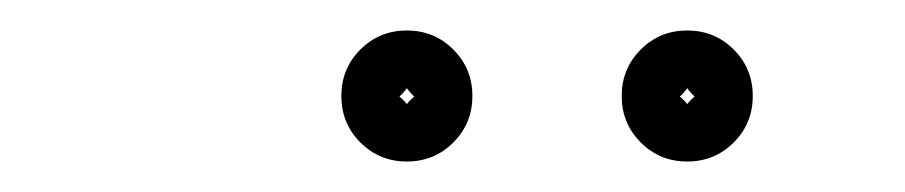

<svg xmlns="http://www.w3.org/2000/svg" viewBox="-20 -604 594 126"><path d="M424 -541Q424 -543 428.5 -538.5Q433 -534 431 -534Q429 -534 433.5 -538.5Q438 -543 438 -541Q438 -538 433.5 -543Q429 -548 431 -548Q433 -548 428.5 -543Q424 -538 424 -541ZM388 -541Q388 -559 400.5 -571.5Q413 -584 431 -584Q449 -584 461.5 -571.5Q474 -559 474 -541Q474 -523 461.5 -510.5Q449 -498 431 -498Q413 -498 400.5 -510.5Q388 -523 388 -541ZM240 -541Q240 -543 244.5 -538.5Q249 -534 247 -534Q245 -534 249.5 -538.5Q254 -543 254 -541Q254 -538 249.5 -543Q245 -548 247 -548Q249 -548 244.5 -543Q240 -538 240 -541ZM204 -541Q204 -559 216.5 -571.5Q229 -584 247 -584Q265 -584 277.5 -571.5Q290 -559 290 -541Q290 -523 277.5 -510.5Q265 -498 247 -498Q229 -498 216.5 -510.5Q204 -523 204 -541Z"/></svg>

Font: FRB American Cursive Semibold
Style: Italic
Weight: 600
Italic angle: -25°
Version: Version 2.0;Modular Font Editor K font №1